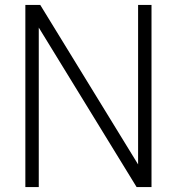

<svg xmlns="http://www.w3.org/2000/svg" viewBox="-20 -760 718 780"><path d="M83 0V-740H143.5L541 -92V-740H595.5V0H535L137.5 -648V0Z"/></svg>

Font: Encode Sans Semi Condensed Light
Style: Regular
Weight: 300
Width: 4
Designer: Multiple Designers
Foundry: Impallari Type
Version: Version 3.000; ttfautohint (v1.8.3) -l 8 -r 50 -G 200 -x 14 